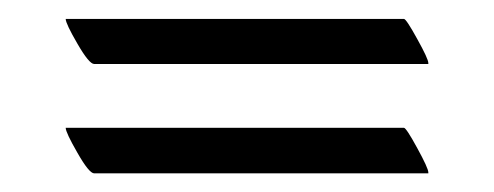

<svg xmlns="http://www.w3.org/2000/svg" viewBox="-20 -504 525 204"><path d="M435.1 -436H80.1Q74.7 -436 62.3 -457.5Q49.8 -479 49.8 -483.9H409.2Q411.6 -483.9 423.3 -462.6Q435.1 -441.4 435.1 -437ZM435.1 -319.8H80.1Q74.7 -319.8 62.3 -341.6Q49.8 -363.3 49.8 -368.2H409.2Q411.6 -368.2 423.3 -346.7Q435.1 -325.2 435.1 -320.8Z"/></svg>

Font: Anticva
Style: Regular
Weight: 400
Version: Version 1.000